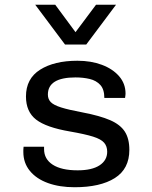

<svg xmlns="http://www.w3.org/2000/svg" viewBox="-20 -776 640 806"><path d="M293 10Q230 10 181.5 -7.5Q133 -25 105.5 -58.5Q78 -92 78 -138Q78 -141 78 -147Q78 -153 79 -160H165V-150Q165 -108 201.5 -84.5Q238 -61 306 -61Q366 -61 398 -82Q430 -103 430 -139Q430 -162 417 -177Q404 -192 370.5 -202.5Q337 -213 274 -224Q174 -241 131.5 -274Q89 -307 89 -371Q89 -446 148.5 -483.5Q208 -521 305 -521Q362 -521 407.5 -504Q453 -487 480 -456Q507 -425 507 -383Q507 -380 506.5 -376Q506 -372 505 -365H418Q418 -401 401 -419.5Q384 -438 356.5 -444.5Q329 -451 297 -451Q181 -451 181 -379Q181 -360 193 -347.5Q205 -335 236.5 -325Q268 -315 327 -304Q400 -290 442.5 -271.5Q485 -253 504 -223.5Q523 -194 523 -147Q523 -67 462 -28.5Q401 10 293 10ZM467 -756 342 -589H253L128 -756H212L297 -641L383 -756Z"/></svg>

Font: Chivo Mono
Style: Regular
Weight: 400
Monospace: yes
Designer: Hector Gatti
Foundry: Omnibus-Type
Version: Version 1.008; ttfautohint (v1.8.4.7-5d5b)